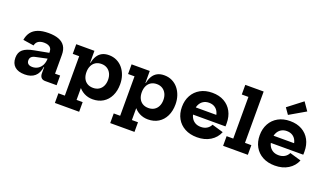

<svg xmlns="http://www.w3.org/2000/svg" viewBox="-93 -1488 3965 2338"><g transform="rotate(20 1890.0 -319.0)"><path d="M480 0Q447 0 429.2 -19.8Q411.5 -39.5 411.5 -75.5V-194L422 -214L416 -274L411.5 -307.5V-351Q411.5 -379.5 399.5 -398.2Q387.5 -417 364.8 -426Q342 -435 310 -435Q265 -435 236.8 -416.8Q208.5 -398.5 200 -359L60 -380.5Q69 -439 99.5 -480Q130 -521 185 -542.5Q240 -564 322.5 -564Q400 -564 453.8 -543.8Q507.5 -523.5 535.5 -480.5Q563.5 -437.5 563.5 -369.5V-125.5H629.5V0ZM218.5 10Q132 10 87.5 -30Q43 -70 43 -143Q43 -214 87.5 -251.2Q132 -288.5 227 -305.5L439.5 -345.5V-271.5L271 -235.5Q235 -228.5 218.5 -211.8Q202 -195 202 -167.5Q202 -138 220.8 -122.5Q239.5 -107 274.5 -107Q314.5 -107 346.8 -127Q379 -147 397.5 -184.2Q416 -221.5 416 -274L441 -156.5H407Q396 -73 347.5 -31.5Q299 10 218.5 10Z M683.5 210V85H767V-426H683.5V-551H919V-356.5L916 -291V-263L919 -187V85H998V210ZM1098 11.5Q1038 11.5 987.2 -14.8Q936.5 -41 899 -94Q861.5 -147 841.5 -226.5L916 -274.5Q916 -229 932.2 -194.5Q948.5 -160 980 -140.5Q1011.5 -121 1056 -121Q1099.5 -121 1131 -140.5Q1162.5 -160 1179.2 -194.8Q1196 -229.5 1196 -275.5Q1196 -321.5 1178.5 -356.5Q1161 -391.5 1129.5 -411Q1098 -430.5 1056 -430.5Q1012 -430.5 980.8 -411Q949.5 -391.5 932.8 -356.2Q916 -321 916 -274.5L901 -397H924Q934 -449.5 956.8 -486.5Q979.5 -523.5 1016.2 -543Q1053 -562.5 1105 -562.5Q1161.5 -562.5 1207.2 -540.2Q1253 -518 1285.5 -478.5Q1318 -439 1335.5 -387Q1353 -335 1353 -275.5Q1353 -188.5 1321.2 -123.8Q1289.5 -59 1232.2 -23.8Q1175 11.5 1098 11.5Z M1400.5 210V85H1484V-426H1400.5V-551H1636V-356.5L1633 -291V-263L1636 -187V85H1715V210ZM1815 11.5Q1755 11.5 1704.2 -14.8Q1653.5 -41 1616 -94Q1578.5 -147 1558.5 -226.5L1633 -274.5Q1633 -229 1649.2 -194.5Q1665.5 -160 1697 -140.5Q1728.5 -121 1773 -121Q1816.5 -121 1848 -140.5Q1879.5 -160 1896.2 -194.8Q1913 -229.5 1913 -275.5Q1913 -321.5 1895.5 -356.5Q1878 -391.5 1846.5 -411Q1815 -430.5 1773 -430.5Q1729 -430.5 1697.8 -411Q1666.5 -391.5 1649.8 -356.2Q1633 -321 1633 -274.5L1618 -397H1641Q1651 -449.5 1673.8 -486.5Q1696.5 -523.5 1733.2 -543Q1770 -562.5 1822 -562.5Q1878.5 -562.5 1924.2 -540.2Q1970 -518 2002.5 -478.5Q2035 -439 2052.5 -387Q2070 -335 2070 -275.5Q2070 -188.5 2038.2 -123.8Q2006.5 -59 1949.2 -23.8Q1892 11.5 1815 11.5Z M2450.5 11.5Q2359 11.5 2292.2 -24.8Q2225.5 -61 2189.5 -125.2Q2153.5 -189.5 2153.5 -274Q2153.5 -359 2189.5 -424.2Q2225.5 -489.5 2291 -526Q2356.5 -562.5 2445.5 -562.5Q2534.5 -562.5 2599.2 -526Q2664 -489.5 2699 -424.5Q2734 -359.5 2734 -273.5Q2734 -259.5 2734 -249.5Q2734 -239.5 2733 -232H2583Q2584.5 -243 2584.8 -254.5Q2585 -266 2585 -280.5Q2585 -326.5 2569 -361.2Q2553 -396 2522.2 -415.2Q2491.5 -434.5 2448 -434.5Q2406 -434.5 2374.5 -414.8Q2343 -395 2325.8 -358.8Q2308.5 -322.5 2308.5 -274Q2308.5 -229.5 2326 -195.5Q2343.5 -161.5 2375.2 -142.2Q2407 -123 2451.5 -123Q2497 -123 2529.8 -143.2Q2562.5 -163.5 2578.5 -197.5L2725.5 -154.5Q2694.5 -77.5 2622.2 -33Q2550 11.5 2450.5 11.5ZM2250 -232V-325.5H2643.5L2660 -232Z M3025 -125H3107.5V0H2787V-125H2873V-665H2787V-790H3025Z M3458.5 11.5Q3367 11.5 3300.2 -24.8Q3233.5 -61 3197.5 -125.2Q3161.5 -189.5 3161.5 -274Q3161.5 -359 3197.5 -424.2Q3233.5 -489.5 3299 -526Q3364.5 -562.5 3453.5 -562.5Q3542.5 -562.5 3607.2 -526Q3672 -489.5 3707 -424.5Q3742 -359.5 3742 -273.5Q3742 -259.5 3742 -249.5Q3742 -239.5 3741 -232H3591Q3592.5 -243 3592.8 -254.5Q3593 -266 3593 -280.5Q3593 -326.5 3577 -361.2Q3561 -396 3530.2 -415.2Q3499.5 -434.5 3456 -434.5Q3414 -434.5 3382.5 -414.8Q3351 -395 3333.8 -358.8Q3316.5 -322.5 3316.5 -274Q3316.5 -229.5 3334 -195.5Q3351.5 -161.5 3383.2 -142.2Q3415 -123 3459.5 -123Q3505 -123 3537.8 -143.2Q3570.5 -163.5 3586.5 -197.5L3733.5 -154.5Q3702.5 -77.5 3630.2 -33Q3558 11.5 3458.5 11.5ZM3258 -232V-325.5H3651.5L3668 -232ZM3534 -848.5 3607 -743.5 3400 -623.5 3344.5 -702.5Z"/></g></svg>

Font: Hepta Slab
Style: Bold
Weight: 700
Designer: Michael LaGattuta
Foundry: Michael LaGattuta
Version: Version 1.100